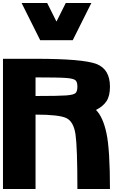

<svg xmlns="http://www.w3.org/2000/svg" viewBox="-20 -1270 884 1290"><path d="M718.8 0H500Q500 -281.2 487.3 -367.2Q474.6 -453.1 425.8 -476.6Q377 -500 218.8 -500V0H0V-875H218.8Q539.1 -875 628.9 -839.8Q718.8 -804.7 718.8 -687.5Q718.8 -625 695.3 -589.8Q671.9 -554.7 625 -531.2Q671.9 -484.4 695.3 -375Q718.8 -265.6 718.8 0ZM500 -687.5Q500 -718.8 487.3 -730.5Q474.6 -742.2 425.8 -746.1Q377 -750 218.8 -750V-625Q377 -625 425.8 -628.9Q474.6 -632.8 487.3 -644.5Q500 -656.2 500 -687.5ZM296.9 -1250 359.4 -1125 421.9 -1250H593.8L468.8 -1000H250L125 -1250Z"/></svg>

Font: CraftyPE
Style: Regular
Weight: 400
Designer: Erek Butcher
Foundry: Haunted Coop
Version: Version 0.018;April 4, 2024;FontCreator 15.0.0.2962 64-bit